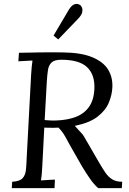

<svg xmlns="http://www.w3.org/2000/svg" viewBox="-20 -973 665 993"><path d="M303 -702Q400 -701 457.5 -677Q515 -653 539.5 -612.5Q564 -572 561 -519Q559 -481 542.5 -441.5Q526 -402 485 -370Q444 -338 367 -322Q383 -304 391 -295.5Q399 -287 404 -281.5Q409 -276 415 -266Q421 -256 433 -235L495 -128Q511 -101 525.5 -79.5Q540 -58 560.5 -45.5Q581 -33 612 -33L610 0H488Q466 -19 445.5 -48.5Q425 -78 405 -111L344 -218Q332 -240 317 -267Q302 -294 282 -313Q273 -312 256.5 -312Q240 -312 226 -312.5Q212 -313 209 -313L199 -119Q198 -92 196 -72.5Q194 -53 192 -40Q204 -41 216 -41.5Q228 -42 240 -43Q252 -44 264 -44L262 0H41L43 -33Q81 -35 96 -50.5Q111 -66 114 -93.5Q117 -121 118 -156L141 -588Q142 -608 144 -626.5Q146 -645 148 -660Q130 -659 111.5 -658Q93 -657 75 -656L78 -700Q134 -701 189.5 -702Q245 -703 303 -702ZM297 -664Q262 -664 247 -650Q232 -636 228 -610.5Q224 -585 222 -549L211 -352Q227 -351 241.5 -350Q256 -349 273 -350Q328 -352 371 -368Q414 -384 439.5 -419Q465 -454 468 -511Q470 -549 460.5 -577.5Q451 -606 430.5 -625.5Q410 -645 376.5 -654.5Q343 -664 297 -664ZM281 -769 257 -789 335 -921Q349 -944 362 -949.5Q375 -955 384.5 -951.5Q394 -948 397 -945Q401 -941 404.5 -932Q408 -923 405 -909Q402 -895 384 -876Z"/></svg>

Font: Lora Italic
Style: Italic
Weight: 400
Italic angle: -3°
Designer: Olga Karpushina, Alexei Vanyashin (Cyrillic)
Foundry: Cyreal
Version: Version 2.210; ttfautohint (v1.8.1.43-b0c9)